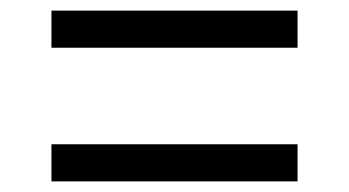

<svg xmlns="http://www.w3.org/2000/svg" viewBox="-20 -504 658 362"><path d="M77 -484H541V-414H77ZM77 -232H541V-162H77Z"/></svg>

Font: Fragment Mono
Style: Regular
Weight: 400
Monospace: yes
Designer: Wei Huang based on Nimbus Sans by URW Studio, based on Helvetica by Max Miedinger.
Foundry: Wei Huang
Version: Version 1.021; ttfautohint (v1.8.4.7-5d5b)